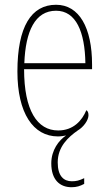

<svg xmlns="http://www.w3.org/2000/svg" viewBox="-20 -562 452 805"><path d="M280 223C301 223 316 218 333 209V185C312 195 300 198 281 198C247 198 222 176 222 119C222 53 266 13 306 -15C330 -29 351 -58 351 -79C351 -91 347 -97 342 -100C324 -56 287 -15 224 -15C136 -15 81 -99 81 -272H366V-291C366 -446 312 -542 215 -542C111 -542 53 -450 53 -262C53 -88 119 10 223 10C235 10 247 8 257 6C227 26 195 67 195 123C195 191 230 223 280 223ZM338 -297H82C87 -431 127 -517 215 -517C299 -517 336 -428 338 -297Z"/></svg>

Font: Noto Serif Devanagari Condensed Thin
Style: Regular
Weight: 100
Width: 3
Designer: Universal Thirst, Indian Type Foundry and the Monotype Design Team
Foundry: Monotype Imaging Inc.
Version: Version 2.004